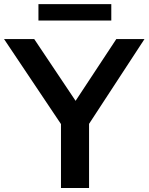

<svg xmlns="http://www.w3.org/2000/svg" viewBox="-41 -934 738 954"><path d="M262 0V-373.5L290.5 -275L-21 -740H129L356 -401H313.5L537 -740H677L373 -275L401.5 -372V0ZM150 -832V-913.5H512V-832Z"/></svg>

Font: Encode Sans SC SemiExpanded SemiBold
Style: Regular
Weight: 600
Width: 6
Designer: Multiple Designers
Foundry: Impallari Type
Version: Version 3.002